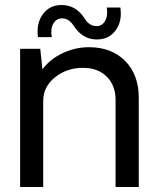

<svg xmlns="http://www.w3.org/2000/svg" viewBox="-20 -744 628 764"><path d="M130.9 -596.2Q124 -652.3 151.1 -688.2Q178.2 -724.1 224.1 -724.1Q283.2 -724.1 316.9 -669.9Q335.9 -640.1 363.8 -640.1Q386.7 -640.1 398.4 -661.1Q410.2 -682.1 404.8 -713.9H459Q466.8 -658.7 439.9 -622.8Q413.1 -586.9 365.2 -586.9Q308.1 -586.9 272.9 -642.1Q253.9 -670.9 227.1 -670.9Q204.1 -670.9 192.1 -649.9Q180.2 -628.9 186 -596.2ZM334 -556.2Q423.8 -556.2 478 -501.5Q532.2 -446.8 532.2 -355V0H439.9V-346.2Q439.9 -404.3 404.5 -439.2Q369.1 -474.1 310.1 -474.1Q246.1 -474.1 199 -436.5Q151.9 -398.9 151.9 -341.8V0H60.1V-549.8H140.1L148.9 -467.8Q177.7 -507.8 228.3 -532Q278.8 -556.2 334 -556.2Z"/></svg>

Font: Oakes Grotesk
Style: Regular
Weight: 400
Designer: Samuel Oakes
Foundry: Samuel Oakes
Version: Version 1.0 | wf-rip DC20170320